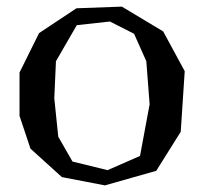

<svg xmlns="http://www.w3.org/2000/svg" viewBox="-20 -540 616 580"><path d="M39 -190V-321L98 -440L211 -515L348 -520L473 -445L538 -325L526 -142L452 -24L297 20L167 -5L72 -91ZM149 -355 144 -243 156 -127 199 -52 305 -26 403 -69 432 -225 422 -355 385 -438 312 -475 212 -464Z"/></svg>

Font: Alike Angular
Style: Regular
Weight: 400
Version: Version 1.210